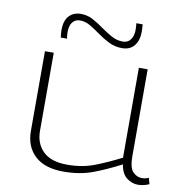

<svg xmlns="http://www.w3.org/2000/svg" viewBox="-83 -814 862 902"><g transform="rotate(10 348.5 -363.0)"><path d="M278 10Q189 10 142 -33.5Q95 -77 95 -152V-532H137V-159Q137 -99 175 -62Q213 -25 290 -25Q361 -25 418.5 -47Q476 -69 543 -103V-532H585V-117Q585 -63 603.5 -43.5Q622 -24 647 -24Q663 -24 679 -31L687 -2Q660 10 633 10Q605 10 580 -9Q555 -28 548 -72Q479 -36 417.5 -13Q356 10 278 10ZM157 -608Q156 -617 155 -626.5Q154 -636 154 -643Q154 -688 175 -711Q196 -734 232 -734Q263 -734 289.5 -719.5Q316 -705 341 -687Q366 -669 392 -654.5Q418 -640 447 -640Q471 -640 484 -658Q497 -676 497 -705Q497 -712 496.5 -720Q496 -728 495 -736H525Q526 -727 526.5 -717.5Q527 -708 527 -701Q527 -660 507 -634.5Q487 -609 448 -609Q415 -609 386.5 -623Q358 -637 332.5 -655.5Q307 -674 282.5 -688.5Q258 -703 233 -703Q210 -703 197 -686.5Q184 -670 184 -639Q184 -622 187 -608Z"/></g></svg>

Font: Georama Extended ExtraLight
Style: Regular
Weight: 200
Width: 7
Designer: Jean-Baptiste Levee
Foundry: Production Type
Version: Version 1.000